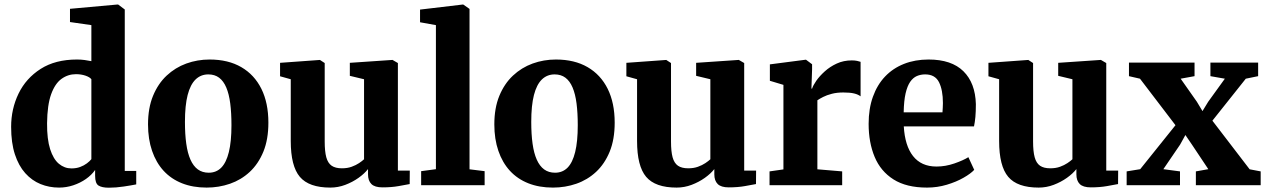

<svg xmlns="http://www.w3.org/2000/svg" viewBox="-20 -840 5748 871"><path d="M248 11Q203 11 163.8 -5Q124.5 -21 94.5 -54.5Q64.5 -88 47.5 -140Q30.5 -192 30.5 -264.5Q30.5 -346 64.2 -415.5Q98 -485 164.5 -527.5Q231 -570 329.5 -570Q347 -570 363.5 -567.8Q380 -565.5 394.5 -562.5V-726L297.5 -740V-800L512.5 -819.5H516L546 -797V-64.5H598V-3.5Q576 1 541 6.2Q506 11.5 474 11.5Q442.5 11.5 427 1.8Q411.5 -8 411.5 -42.5V-69Q395.5 -46 369.8 -28Q344 -10 312.5 0.5Q281 11 248 11ZM304 -76Q326 -76 343.5 -82.5Q361 -89 374 -98.8Q387 -108.5 394.5 -118V-480.5Q387.5 -490 367.8 -496.8Q348 -503.5 324.5 -503.5Q288.5 -503.5 259 -482.2Q229.5 -461 212 -412.5Q194.5 -364 193.5 -281Q193 -208.5 207.5 -163.2Q222 -118 247.2 -97Q272.5 -76 304 -76Z M651.5 -275.5Q651.5 -350 674.2 -405.2Q697 -460.5 736 -497Q775 -533.5 825.2 -551.8Q875.5 -570 931 -570Q1015 -570 1074.5 -535.5Q1134 -501 1165.8 -437Q1197.5 -373 1197.5 -283.5Q1197.5 -207.5 1174.8 -152Q1152 -96.5 1113 -60.2Q1074 -24 1023.5 -6.5Q973 11 917.5 11Q855 11 805.8 -8.5Q756.5 -28 722.2 -65.2Q688 -102.5 669.8 -155.8Q651.5 -209 651.5 -275.5ZM927 -56.5Q961 -56.5 983.8 -79.5Q1006.5 -102.5 1018.2 -150.2Q1030 -198 1030 -272Q1030 -327.5 1024.5 -370.5Q1019 -413.5 1006.5 -443Q994 -472.5 974 -487.5Q954 -502.5 925 -502.5Q891 -502.5 867.2 -479.5Q843.5 -456.5 831.2 -409Q819 -361.5 819 -287Q819 -231 825 -188Q831 -145 844 -115.8Q857 -86.5 877.5 -71.5Q898 -56.5 927 -56.5Z M1715 10Q1680 10 1664.8 -5.2Q1649.5 -20.5 1649.5 -49V-73Q1633.5 -52.5 1606.5 -33.2Q1579.5 -14 1546.5 -1.5Q1513.5 11 1478.5 11Q1381.5 11 1340.2 -37.8Q1299 -86.5 1299 -200.5V-480.5L1250.5 -494V-555L1430.5 -568H1431.5L1453 -554V-198.5Q1453 -153 1460.2 -126.5Q1467.5 -100 1484.5 -88.2Q1501.5 -76.5 1531 -76.5Q1556 -76.5 1575.2 -83.5Q1594.5 -90.5 1608.8 -100Q1623 -109.5 1631.5 -117.5V-480.5L1567 -496V-555L1758 -568H1761L1785 -554V-66H1839L1838.5 -5Q1820.5 -1.5 1788.2 4.2Q1756 10 1715 10Z M1957.5 -72.5V-726L1885.5 -739V-796.5L2079.5 -819.5H2081.5L2110 -799.5V-72L2178.5 -63.5V0H1890.5V-63.5Z M2222.5 -275.5Q2222.5 -350 2245.2 -405.2Q2268 -460.5 2307 -497Q2346 -533.5 2396.2 -551.8Q2446.5 -570 2502 -570Q2586 -570 2645.5 -535.5Q2705 -501 2736.8 -437Q2768.5 -373 2768.5 -283.5Q2768.5 -207.5 2745.8 -152Q2723 -96.5 2684 -60.2Q2645 -24 2594.5 -6.5Q2544 11 2488.5 11Q2426 11 2376.8 -8.5Q2327.5 -28 2293.2 -65.2Q2259 -102.5 2240.8 -155.8Q2222.5 -209 2222.5 -275.5ZM2498 -56.5Q2532 -56.5 2554.8 -79.5Q2577.5 -102.5 2589.2 -150.2Q2601 -198 2601 -272Q2601 -327.5 2595.5 -370.5Q2590 -413.5 2577.5 -443Q2565 -472.5 2545 -487.5Q2525 -502.5 2496 -502.5Q2462 -502.5 2438.2 -479.5Q2414.5 -456.5 2402.2 -409Q2390 -361.5 2390 -287Q2390 -231 2396 -188Q2402 -145 2415 -115.8Q2428 -86.5 2448.5 -71.5Q2469 -56.5 2498 -56.5Z M3286 10Q3251 10 3235.8 -5.2Q3220.5 -20.5 3220.5 -49V-73Q3204.5 -52.5 3177.5 -33.2Q3150.5 -14 3117.5 -1.5Q3084.5 11 3049.5 11Q2952.5 11 2911.2 -37.8Q2870 -86.5 2870 -200.5V-480.5L2821.5 -494V-555L3001.5 -568H3002.5L3024 -554V-198.5Q3024 -153 3031.2 -126.5Q3038.5 -100 3055.5 -88.2Q3072.5 -76.5 3102 -76.5Q3127 -76.5 3146.2 -83.5Q3165.5 -90.5 3179.8 -100Q3194 -109.5 3202.5 -117.5V-480.5L3138 -496V-555L3329 -568H3332L3356 -554V-66H3410L3409.5 -5Q3391.5 -1.5 3359.2 4.2Q3327 10 3286 10Z M3471 0V-62.5L3534 -71.5V-455L3472.5 -473.5V-548L3634 -569H3636.5L3664 -548.5V-525.5L3661 -438H3664Q3668.5 -452.5 3683.2 -473.8Q3698 -495 3721.5 -516.2Q3745 -537.5 3776 -551.8Q3807 -566 3844 -566Q3858.5 -566 3868.2 -563.8Q3878 -561.5 3884 -559.5V-403Q3873 -411.5 3854.8 -416Q3836.5 -420.5 3805.5 -420.5Q3776.5 -420.5 3753.5 -414.5Q3730.5 -408.5 3714.2 -400.2Q3698 -392 3688 -385V-72L3800.5 -62.5V0Z M4185.5 11Q4092 11 4033.5 -26Q3975 -63 3947.8 -128.2Q3920.5 -193.5 3920.5 -278Q3920.5 -347 3940 -401.2Q3959.5 -455.5 3995.2 -493Q4031 -530.5 4081 -550.2Q4131 -570 4192.5 -570Q4296.5 -570 4350.5 -516.8Q4404.5 -463.5 4407 -367.5Q4407 -334 4404.8 -309.5Q4402.5 -285 4398.5 -266.5H4080Q4082.5 -223 4093 -189.2Q4103.5 -155.5 4122 -132Q4140.5 -108.5 4167 -96.5Q4193.5 -84.5 4228.5 -84.5Q4269 -84.5 4309.5 -98.5Q4350 -112.5 4373 -127L4399.5 -69.5Q4384 -52.5 4351.2 -33.8Q4318.5 -15 4275.2 -2Q4232 11 4185.5 11ZM4079.5 -330.5H4255.5Q4256 -341 4256.8 -351.5Q4257.5 -362 4257.5 -372.5Q4257.5 -431.5 4239.8 -467Q4222 -502.5 4177 -502.5Q4156.5 -502.5 4139.2 -495Q4122 -487.5 4109 -468.8Q4096 -450 4088.2 -416.5Q4080.5 -383 4079.5 -330.5Z M4928.5 10Q4893.5 10 4878.2 -5.2Q4863 -20.5 4863 -49V-73Q4847 -52.5 4820 -33.2Q4793 -14 4760 -1.5Q4727 11 4692 11Q4595 11 4553.8 -37.8Q4512.5 -86.5 4512.5 -200.5V-480.5L4464 -494V-555L4644 -568H4645L4666.5 -554V-198.5Q4666.5 -153 4673.8 -126.5Q4681 -100 4698 -88.2Q4715 -76.5 4744.5 -76.5Q4769.5 -76.5 4788.8 -83.5Q4808 -90.5 4822.2 -100Q4836.5 -109.5 4845 -117.5V-480.5L4780.5 -496V-555L4971.5 -568H4974.5L4998.5 -554V-66H5052.5L5052 -5Q5034 -1.5 5001.8 4.2Q4969.5 10 4928.5 10Z M5152.5 -72.5 5312.5 -272 5151.5 -483 5101.5 -494.5V-556H5399V-494.5L5336 -483L5409.5 -378.5L5435 -336L5461 -378.5L5536.5 -483L5471 -494.5V-556H5687.5V-494.5L5631.5 -483L5480 -292.5L5649 -72L5699 -62.5V0H5405V-62.5L5461.5 -72.5L5387.5 -183.5L5357.5 -227.5L5333.5 -184L5257.5 -72.5L5333 -62.5V0H5091V-62.5Z"/></svg>

Font: Merriweather ExtraBold
Style: Regular
Weight: 800
Version: Version 2.100